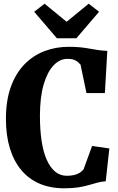

<svg xmlns="http://www.w3.org/2000/svg" viewBox="-20 -1005 639 1036"><path d="M326.5 11Q251.5 11 193 -14.2Q134.5 -39.5 94.2 -88Q54 -136.5 33 -205.8Q12 -275 12 -363Q12 -462.5 38.2 -535.5Q64.5 -608.5 111 -656.8Q157.5 -705 219 -728.8Q280.5 -752.5 351 -752.5Q387.5 -752.5 415.2 -749.5Q443 -746.5 465.5 -742.2Q488 -738 510.2 -734.8Q532.5 -731.5 559 -730.5L546 -503H446.5L414.5 -656.5Q409 -663 400.5 -670.2Q392 -677.5 378.8 -682.5Q365.5 -687.5 343.5 -687.5Q303 -687.5 269.5 -652.8Q236 -618 215.8 -549.8Q195.5 -481.5 195.5 -379Q195.5 -303 204.8 -243Q214 -183 232.8 -141.5Q251.5 -100 278.5 -78.2Q305.5 -56.5 340.5 -56.5Q361 -56.5 378 -60.2Q395 -64 408.2 -71.8Q421.5 -79.5 431 -91.5L477 -217.5L570 -204L550.5 -27Q526 -25 504 -19Q482 -13 458 -6Q434 1 402.5 6Q371 11 326.5 11ZM287 -798.5 164.5 -941.5 220.5 -985 339.5 -887.5 458.5 -985 514.5 -941.5 392 -798.5Z"/></svg>

Font: Merriweather 24pt SemiCondensed Black
Style: Regular
Weight: 900
Width: 4
Designer: Eben Sorkin
Foundry: Eben Sorkin
Version: Version 2.100